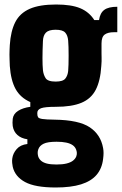

<svg xmlns="http://www.w3.org/2000/svg" viewBox="-20 -630 542 852"><path d="M227 202Q136 202 91.2 177.8Q46.5 153.5 36.5 110Q35 103.5 34 93Q33 82.5 34.5 73Q37.5 50.5 54 31.5Q70.5 12.5 101.5 9V-12Q74 -16 57.2 -31Q40.5 -46 36.5 -70.5Q35.5 -77.5 35.5 -85.5Q35.5 -93.5 36.5 -103Q39.5 -125 60.5 -138.2Q81.5 -151.5 114.5 -156V-177Q70.5 -196.5 49.2 -235Q28 -273.5 23.5 -337Q23 -352.5 22.5 -365Q22 -377.5 22 -388.2Q22 -399 22.5 -409.2Q23 -419.5 23.5 -430Q27.5 -492 47.8 -531.8Q68 -571.5 111.8 -590.8Q155.5 -610 229 -610Q296.5 -610 336 -593.5Q375.5 -577 398.5 -541H419.5Q424 -572.5 442.8 -586.2Q461.5 -600 500.5 -600V-487H484.5Q459 -487 444.8 -476.8Q430.5 -466.5 430.5 -437V-409Q430.5 -399.5 430.5 -391.5Q430.5 -383.5 430.8 -375.5Q431 -367.5 430.8 -358.2Q430.5 -349 429.5 -337Q425.5 -271.5 404.8 -231.5Q384 -191.5 341.2 -173.8Q298.5 -156 227.5 -156Q179.5 -156 162.5 -149.8Q145.5 -143.5 145.5 -129V-126Q145.5 -116 148.8 -110.2Q152 -104.5 168 -102Q184 -99.5 222.5 -99Q330 -97.5 378.5 -65Q427 -32.5 437.5 27Q439.5 37.5 439.5 49Q439.5 60.5 437.5 75.5Q432.5 118 408.5 146Q384.5 174 339.8 188Q295 202 227 202ZM230.5 100Q257.5 100 275.5 95.5Q293.5 91 304 82.8Q314.5 74.5 318.5 64Q321.5 55.5 321 48Q320.5 40.5 317.5 33Q313 21.5 302.2 14Q291.5 6.5 274 2.8Q256.5 -1 231 -1Q191.5 -1 173.5 7.8Q155.5 16.5 150 32.5Q147 40.5 147.2 48.8Q147.5 57 149.5 64Q153 75 162.2 83.2Q171.5 91.5 188.2 95.8Q205 100 230.5 100ZM227 -268Q259.5 -268 270 -281.5Q280.5 -295 282.5 -315Q283.5 -325.5 284 -343.8Q284.5 -362 284.5 -382.5Q284.5 -403 284 -421.2Q283.5 -439.5 282.5 -450Q280.5 -473.5 269 -485.8Q257.5 -498 227 -498Q196.5 -498 184 -485.5Q171.5 -473 170.5 -448Q169.5 -425.5 169 -406.5Q168.5 -387.5 168.5 -371.5Q168.5 -355.5 169 -342.5Q169.5 -329.5 170.5 -319Q172.5 -299.5 182 -283.8Q191.5 -268 227 -268Z"/></svg>

Font: Big Shoulders Display Thin Black
Style: Regular
Weight: 900
Version: Version 2.002